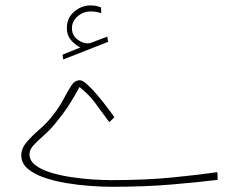

<svg xmlns="http://www.w3.org/2000/svg" viewBox="-20 -699 898 718"><path d="M280.3 -521.5Q260.7 -531.2 245.4 -549.1Q230 -566.9 230 -593.8Q230 -631.8 257.3 -655.3Q284.7 -678.7 316.9 -678.7Q329.6 -678.7 337.4 -677.2Q345.2 -675.8 357.9 -671.4L358.4 -649.9Q339.8 -656.2 318.8 -656.2Q291 -656.2 270 -637.7Q249 -619.1 249 -593.3Q249 -566.4 270.8 -550.5Q292.5 -534.7 312 -537.1Q318.4 -537.6 325.7 -541L381.3 -562L384.3 -542.5L216.3 -476.6L213.9 -494.6ZM396 -25.4Q524.4 -25.4 624.8 -35.4Q725.1 -45.4 793 -55.2L793.9 -26.4Q730 -18.6 627.7 -9.5Q525.4 -0.5 397 -0.5Q361.8 -0.5 317.4 -3.7Q272.9 -6.8 227.8 -14.4Q182.6 -22 144.5 -35.2Q106.4 -48.3 83 -68.8Q59.6 -89.4 59.6 -118.2Q59.6 -144 79.6 -167.5Q99.6 -190.9 126 -213.6Q152.3 -236.3 171.4 -259.8Q201.7 -297.4 218 -328.9Q234.4 -360.4 247.1 -379.6Q259.8 -398.9 278.8 -398.9Q289.6 -398.9 307.9 -381.8Q326.2 -364.7 346.4 -340.6Q366.7 -316.4 383.5 -293.9Q400.4 -271.5 407.7 -260.3L388.7 -242.2Q363.3 -276.9 337.4 -312Q311.5 -347.2 277.3 -373.5Q254.9 -332 235.1 -302Q215.3 -272 186 -236.3Q165 -210.9 142.8 -191.7Q120.6 -172.4 105.5 -156Q90.3 -139.6 90.3 -122.1Q90.3 -98.6 111.6 -82Q132.8 -65.4 167.5 -54.4Q202.1 -43.5 243.2 -37.1Q284.2 -30.8 324.2 -28.1Q364.3 -25.4 396 -25.4Z"/></svg>

Font: Vazirmatn RD FD Thin
Style: Regular
Weight: 100
Designer: Saber Rastikerdar
Foundry: Saber Rastikerdar
Version: Version 33.003